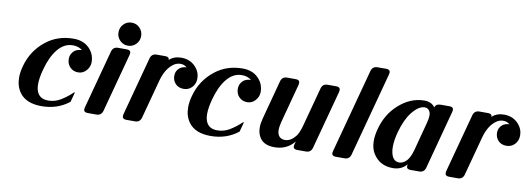

<svg xmlns="http://www.w3.org/2000/svg" viewBox="-59 -1110 4101 1484"><g transform="rotate(10 1992.0 -368.5)"><path d="M301.8 9.8Q180.7 9.8 128.9 -60.5Q92.8 -109.9 92.8 -178.7Q92.8 -220.2 106 -268.6Q139.6 -394.5 240.7 -474.6Q332 -546.9 457 -546.9Q544.4 -546.9 592.3 -486.8Q624.5 -446.3 624.5 -392.6Q624.5 -355 598.4 -325.7Q572.3 -296.4 534.7 -296.4Q495.1 -296.4 469.7 -323.2Q445.8 -348.6 445.8 -387.2Q445.8 -424.8 473.6 -450.2Q495.1 -469.7 534.2 -471.2Q504.4 -495.6 459 -495.6Q391.6 -495.6 340.3 -432.6Q292 -373 264.2 -268.6Q246.1 -200.7 246.1 -154.3Q246.1 -132.3 250 -114.7Q266.6 -42 343.8 -42Q396 -42 439.9 -68.4Q489.7 -98.1 531.2 -138.7H537.6L517.1 -62.5Q425.8 9.8 301.8 9.8Z M940.4 -592.8Q914.6 -566.4 877.4 -566.4Q840.3 -566.4 814.5 -592.8Q788.6 -619.1 788.6 -656.7Q788.6 -694.3 814.5 -720.7Q840.3 -747.1 877.4 -747.1Q914.6 -747.1 940.4 -720.7Q966.3 -694.3 966.3 -656.7Q966.3 -619.1 940.4 -592.8ZM662.1 0Q631.3 0 631.3 -24.4Q631.3 -29.8 633.8 -39.1L756.8 -498Q767.1 -537.1 806.6 -537.1H875Q905.8 -537.1 905.8 -512.7Q905.8 -507.3 903.3 -498L780.3 -39.1Q770 0 730.5 0Z M965.3 0Q934.6 0 934.6 -24.4Q934.6 -31.7 936.5 -39.1L1059.6 -498Q1069.8 -537.1 1109.4 -537.1H1177.2Q1208 -537.1 1208 -512.7Q1244.1 -546.9 1302.7 -546.9Q1375 -546.4 1418.9 -495.1Q1451.2 -457.5 1451.2 -409.7Q1451.2 -366.7 1423.8 -338.9Q1397.9 -312.5 1359.9 -312.5Q1318.8 -312.5 1294.9 -338.4Q1271.5 -363.8 1271.5 -399.4Q1271.5 -439 1299.8 -461.9Q1322.3 -480 1354 -480Q1333.5 -499 1304 -499Q1274.4 -499 1249.5 -481Q1190.9 -439.9 1164.6 -343.3L1083 -39.1Q1072.8 0 1033.7 0Z M1628.4 9.8Q1507.3 9.8 1455.6 -60.5Q1419.4 -109.9 1419.4 -178.7Q1419.4 -220.2 1432.6 -268.6Q1466.3 -394.5 1567.4 -474.6Q1658.7 -546.9 1783.7 -546.9Q1871.1 -546.9 1918.9 -486.8Q1951.2 -446.3 1951.2 -392.6Q1951.2 -355 1925 -325.7Q1898.9 -296.4 1861.3 -296.4Q1821.8 -296.4 1796.4 -323.2Q1772.5 -348.6 1772.5 -387.2Q1772.5 -424.8 1800.3 -450.2Q1821.8 -469.7 1860.8 -471.2Q1831.1 -495.6 1785.6 -495.6Q1718.3 -495.6 1667 -432.6Q1618.7 -373 1590.8 -268.6Q1572.8 -200.7 1572.8 -154.3Q1572.8 -132.3 1576.7 -114.7Q1593.3 -42 1670.4 -42Q1722.7 -42 1766.6 -68.4Q1816.4 -98.1 1857.9 -138.7H1864.3L1843.8 -62.5Q1752.4 9.8 1628.4 9.8Z M2306.6 0Q2275.9 0 2275.9 -24.4Q2275.9 -29.8 2278.3 -39.1L2284.7 -62.5Q2226.1 9.8 2128.4 9.8Q2047.9 9.8 2014.2 -40.5Q1991.7 -74.2 1991.7 -121.6Q1991.7 -153.8 2002 -192.4L2083.5 -498Q2093.8 -537.1 2132.8 -537.1H2201.2Q2231.9 -537.1 2231.9 -512.7Q2231.9 -505.4 2230 -498L2148.9 -193.8Q2138.7 -155.3 2138.7 -127.9Q2138.7 -110.8 2142.6 -99.1Q2155.8 -59.6 2200.2 -59.6Q2243.7 -59.6 2281.2 -105.5Q2303.2 -132.3 2319.8 -193.8L2401.4 -498Q2411.6 -537.1 2450.7 -537.1H2519Q2549.8 -537.1 2549.8 -512.7Q2549.8 -505.4 2547.9 -498L2424.8 -39.1Q2414.6 0 2375 0Z M2609.4 0Q2578.6 0 2578.6 -24.4Q2578.6 -29.8 2581.1 -39.1L2757.8 -698.2Q2768.1 -737.3 2807.6 -737.3H2876Q2906.7 -737.3 2906.7 -712.9Q2906.7 -707.5 2904.3 -698.2L2727.5 -39.1Q2717.3 0 2677.7 0Z M3195.8 0Q3165 0 3165 -24.4Q3165 -29.8 3167.5 -39.1Q3125.5 9.8 3058.6 9.8Q2954.6 9.8 2902.8 -73.7Q2877.4 -114.7 2877.4 -172.4Q2877.4 -215.8 2891.6 -268.6Q2922.9 -384.8 3004.4 -460Q3098.6 -546.9 3210.4 -546.9Q3265.6 -546.9 3293 -507.8Q3300.8 -537.1 3339.4 -537.1H3407.7Q3438.5 -537.1 3438.5 -513.2Q3438.5 -507.3 3436 -498L3313.5 -39.1Q3303.2 0 3263.7 0ZM3198.2 -154.3Q3198.2 -154.3 3257.3 -377.4Q3267.6 -416 3267.6 -439.9Q3267.6 -455.1 3263.7 -464.8Q3251.5 -495.6 3221.7 -495.6Q3173.3 -495.6 3121.1 -429.2Q3075.7 -371.1 3047.9 -268.6Q3030.3 -202.6 3030.3 -153.3Q3030.3 -128.4 3034.7 -107.9Q3048.8 -41.5 3100.1 -41.5Q3131.3 -41.5 3159.2 -72.3Q3182.1 -97.7 3198.2 -154.3Z M3498.5 0Q3467.8 0 3467.8 -24.4Q3467.8 -31.7 3469.7 -39.1L3592.8 -498Q3603 -537.1 3642.6 -537.1H3710.4Q3741.2 -537.1 3741.2 -512.7Q3777.3 -546.9 3835.9 -546.9Q3908.2 -546.4 3952.1 -495.1Q3984.4 -457.5 3984.4 -409.7Q3984.4 -366.7 3957 -338.9Q3931.2 -312.5 3893.1 -312.5Q3852.1 -312.5 3828.1 -338.4Q3804.7 -363.8 3804.7 -399.4Q3804.7 -439 3833 -461.9Q3855.5 -480 3887.2 -480Q3866.7 -499 3837.2 -499Q3807.6 -499 3782.7 -481Q3724.1 -439.9 3697.8 -343.3L3616.2 -39.1Q3606 0 3566.9 0Z"/></g></svg>

Font: Cursive Sans
Style: Bold
Weight: 700
Italic angle: -15°
Designer: Wojciech Kalinowski "wmk69" (wmk69@o2.pl)
Foundry: Wojciech Kalinowski "wmk69" (wmk69@o2.pl)
Version: Wersja 3.1.0; 2022-02-18